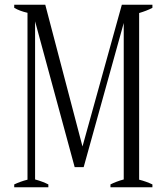

<svg xmlns="http://www.w3.org/2000/svg" viewBox="-20 -790 672 810"><path d="M40 -12C40 -12 40 0 40 0C40 0 184 0 184 0C184 0 184 -12 184 -12C168 -20 150 -27 128 -33C128 -33 128 -700 128 -700C128 -700 295 -85 295 -85C295 -85 333 -85 333 -85C333 -85 502 -693 502 -693C502 -693 502 -33 502 -33C480 -27 462 -20 446 -12C446 -12 446 0 446 0C446 0 623 0 623 0C623 0 623 -12 623 -12C606 -20 587 -27 567 -32C567 -32 567 -735 567 -735C587 -741 606 -748 623 -757C623 -757 623 -770 623 -770C623 -770 494 -770 494 -770C494 -770 328 -172 328 -172C328 -172 171 -770 171 -770C171 -770 40 -770 40 -770C40 -770 40 -757 40 -757C55 -748 74 -741 96 -736C96 -736 96 -32 96 -32C76 -27 57 -20 40 -12Z"/></svg>

Font: BUSH 25 TRIRONG 0515 A
Style: Regular
Weight: 400
Designer: Katatrad Team
Foundry: CadsonDemak